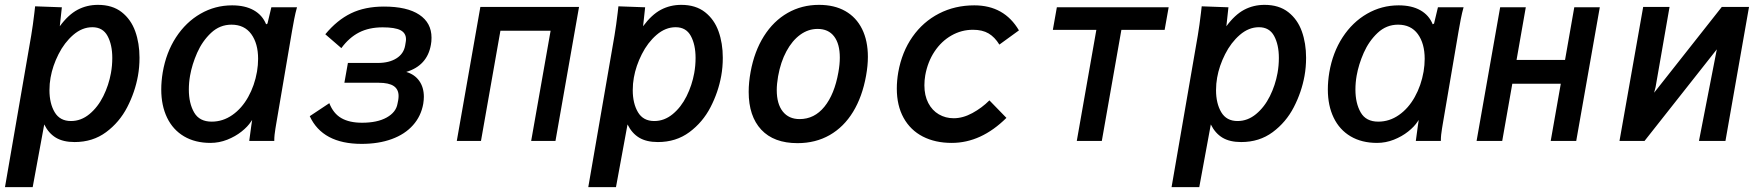

<svg xmlns="http://www.w3.org/2000/svg" viewBox="-30 -580 7250 790"><path d="M111.5 -527.5 114.5 -554 224.5 -550 216 -472Q251 -519.5 289.2 -539.8Q327.5 -560 373 -560Q432.5 -560 470.8 -530Q509 -500 526.5 -451Q544 -402 544 -342.5Q544 -303 537.5 -267.5Q525.5 -201 493.5 -139Q461.5 -77 406.5 -36.2Q351.5 4.5 277 4.5Q230 4.5 200 -13.5Q170 -31.5 152 -68L104.5 190H-9.5L98.5 -434.5Q105.5 -476 111.5 -527.5ZM426.5 -279.5Q432 -310 432 -341.5Q432 -396 412.5 -432Q393 -468 350 -468Q308 -468 271.5 -436.5Q235 -405 210.8 -357Q186.5 -309 178 -260.5Q173.5 -236 173.5 -209Q173.5 -154.5 195 -118.2Q216.5 -82 262 -82Q303.5 -82 338 -110.5Q372.5 -139 395 -184.2Q417.5 -229.5 426.5 -279.5Z M633.5 -212Q633.5 -245.5 639.5 -282Q653.5 -364 694.2 -426.5Q735 -489 795 -523.5Q855 -558 925 -558Q978.5 -558 1014.2 -537.8Q1050 -517.5 1065 -480L1070.5 -483L1086.5 -550H1192Q1185.5 -527 1180.5 -501.2Q1175.5 -475.5 1171.5 -452L1106 -67.5Q1105.5 -63.5 1103.2 -50.5Q1101 -37.5 1099.8 -25.8Q1098.5 -14 1098.5 0H995.5Q995.5 -0.5 1004 -63L1007.5 -86.5L1003 -80Q989.5 -59 964 -38.8Q938.5 -18.5 905 -5.2Q871.5 8 836 8Q773 8 727.2 -19Q681.5 -46 657.5 -95.8Q633.5 -145.5 633.5 -212ZM1027.5 -285.5Q1032 -312.5 1032 -338Q1032 -401 1003.8 -439.8Q975.5 -478.5 922.5 -478.5Q874.5 -478.5 838.5 -444.8Q802.5 -411 781.2 -362.8Q760 -314.5 752 -268.5Q747 -240 747 -211.5Q747 -155 768.8 -117.2Q790.5 -79.5 841 -79.5Q887 -79.5 926 -106.8Q965 -134 991.2 -181Q1017.5 -228 1027.5 -285.5Z M1244.5 -102 1325 -155.5Q1341.5 -113 1374.5 -94Q1407.5 -75 1459.5 -75Q1522.5 -75 1561 -96.5Q1599.5 -118 1605.5 -153L1608.5 -168Q1610 -177 1610 -185Q1610 -212.5 1590 -226Q1570 -239.5 1528 -239.5H1387L1401.5 -321H1525Q1571 -321 1601 -339.8Q1631 -358.5 1637 -392.5L1639 -404.5Q1640.5 -412 1640.5 -418.5Q1640.5 -444 1617.8 -455.8Q1595 -467.5 1544.5 -467.5Q1488.5 -467.5 1447.5 -446.5Q1406.5 -425.5 1374.5 -382L1308.5 -439Q1357 -497.5 1414.2 -525.2Q1471.5 -553 1549.5 -553Q1645 -553 1695.2 -519.5Q1745.5 -486 1745.5 -425Q1745.5 -408.5 1743 -396Q1728 -310 1641.5 -284Q1676 -274 1695 -247.2Q1714 -220.5 1714 -181.5Q1714 -169.5 1711.5 -153Q1702.5 -102 1669.2 -64.8Q1636 -27.5 1582 -7.8Q1528 12 1458 12Q1297 12 1244.5 -102Z M1946.5 -551.5H2352.5L2255.5 0H2155.5L2235.5 -453.5H2029L1949 0H1849.5Z M2511.5 -527.5 2514.5 -554 2624.5 -550 2616 -472Q2651 -519.5 2689.2 -539.8Q2727.5 -560 2773 -560Q2832.5 -560 2870.8 -530Q2909 -500 2926.5 -451Q2944 -402 2944 -342.5Q2944 -303 2937.5 -267.5Q2925.5 -201 2893.5 -139Q2861.5 -77 2806.5 -36.2Q2751.5 4.5 2677 4.5Q2630 4.5 2600 -13.5Q2570 -31.5 2552 -68L2504.5 190H2390.5L2498.5 -434.5Q2505.5 -476 2511.5 -527.5ZM2826.5 -279.5Q2832 -310 2832 -341.5Q2832 -396 2812.5 -432Q2793 -468 2750 -468Q2708 -468 2671.5 -436.5Q2635 -405 2610.8 -357Q2586.5 -309 2578 -260.5Q2573.5 -236 2573.5 -209Q2573.5 -154.5 2595 -118.2Q2616.5 -82 2662 -82Q2703.5 -82 2738 -110.5Q2772.5 -139 2795 -184.2Q2817.5 -229.5 2826.5 -279.5Z M3050.5 -202Q3050.5 -241.5 3058.5 -284.5Q3074 -369 3113.2 -431.2Q3152.5 -493.5 3210.8 -526.8Q3269 -560 3340 -560Q3403 -560 3448 -534.5Q3493 -509 3517 -460.8Q3541 -412.5 3541 -346Q3541 -310 3533.5 -268.5Q3518 -182 3480 -119.8Q3442 -57.5 3383.8 -24.2Q3325.5 9 3251.5 9Q3154 9 3102.2 -46.5Q3050.5 -102 3050.5 -202ZM3419.5 -282Q3425.5 -315 3425.5 -343Q3425.5 -399.5 3402 -430.2Q3378.5 -461 3334 -461Q3295.5 -461 3262.5 -437Q3229.5 -413 3205.8 -369Q3182 -325 3171.5 -266Q3166 -234 3166 -209.5Q3166 -152.5 3190.8 -121.2Q3215.5 -90 3260 -90Q3321 -90 3362.2 -141Q3403.5 -192 3419.5 -282Z M3660 -215.5Q3660 -248 3666 -283Q3681 -366.5 3724.5 -428.5Q3768 -490.5 3833.5 -524.2Q3899 -558 3979 -558Q4102 -558 4162.5 -455L4082 -396.5Q4063 -427.5 4037.5 -442.5Q4012 -457.5 3973.5 -457.5Q3926 -457.5 3884.8 -434Q3843.5 -410.5 3815.2 -368Q3787 -325.5 3777 -270Q3773.5 -249.5 3773.5 -229Q3773.5 -187 3789.5 -156.2Q3805.5 -125.5 3833 -109.5Q3860.5 -93.5 3894 -93.5Q3932 -93.5 3971 -114.8Q4010 -136 4041 -167L4111 -95Q4007 8 3886 8Q3818 8 3767 -18.2Q3716 -44.5 3688 -95Q3660 -145.5 3660 -215.5Z M4481 -457H4302L4318.5 -550H4778.5L4762 -457H4584L4503.5 0H4400.5Z M4911.5 -527.5 4914.5 -554 5024.5 -550 5016 -472Q5051 -519.5 5089.2 -539.8Q5127.5 -560 5173 -560Q5232.5 -560 5270.8 -530Q5309 -500 5326.5 -451Q5344 -402 5344 -342.5Q5344 -303 5337.5 -267.5Q5325.5 -201 5293.5 -139Q5261.5 -77 5206.5 -36.2Q5151.5 4.5 5077 4.5Q5030 4.5 5000 -13.5Q4970 -31.5 4952 -68L4904.5 190H4790.5L4898.5 -434.5Q4905.5 -476 4911.5 -527.5ZM5226.5 -279.5Q5232 -310 5232 -341.5Q5232 -396 5212.5 -432Q5193 -468 5150 -468Q5108 -468 5071.5 -436.5Q5035 -405 5010.8 -357Q4986.5 -309 4978 -260.5Q4973.5 -236 4973.5 -209Q4973.5 -154.5 4995 -118.2Q5016.5 -82 5062 -82Q5103.5 -82 5138 -110.5Q5172.5 -139 5195 -184.2Q5217.5 -229.5 5226.5 -279.5Z M5433.5 -212Q5433.5 -245.5 5439.5 -282Q5453.5 -364 5494.2 -426.5Q5535 -489 5595 -523.5Q5655 -558 5725 -558Q5778.5 -558 5814.2 -537.8Q5850 -517.5 5865 -480L5870.5 -483L5886.5 -550H5992Q5985.5 -527 5980.5 -501.2Q5975.5 -475.5 5971.5 -452L5906 -67.5Q5905.5 -63.5 5903.2 -50.5Q5901 -37.5 5899.8 -25.8Q5898.5 -14 5898.5 0H5795.5Q5795.5 -0.5 5804 -63L5807.5 -86.5L5803 -80Q5789.5 -59 5764 -38.8Q5738.5 -18.5 5705 -5.2Q5671.5 8 5636 8Q5573 8 5527.2 -19Q5481.5 -46 5457.5 -95.8Q5433.5 -145.5 5433.5 -212ZM5827.5 -285.5Q5832 -312.5 5832 -338Q5832 -401 5803.8 -439.8Q5775.5 -478.5 5722.5 -478.5Q5674.5 -478.5 5638.5 -444.8Q5602.5 -411 5581.2 -362.8Q5560 -314.5 5552 -268.5Q5547 -240 5547 -211.5Q5547 -155 5568.8 -117.2Q5590.5 -79.5 5641 -79.5Q5687 -79.5 5726 -106.8Q5765 -134 5791.2 -181Q5817.5 -228 5827.5 -285.5Z M6142.5 -550H6248L6210 -333.5H6409.5L6447.5 -550H6552.5L6455.5 0H6350.5L6392 -235.5H6192.5L6151 0H6045.5Z M6731 -551.5H6839.5L6782 -221.5L6776 -198.5L7054.5 -551.5H7166.5L7069.5 0H6960.5L7034 -377L6736.5 0H6633.5Z"/></svg>

Font: JuliaMono SemiBoldItalic
Style: Regular
Weight: 600
Italic angle: -9°
Monospace: yes
Designer: cormullion
Foundry: corm
Version: Version 0.049; ttfautohint (v1.8.4)